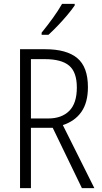

<svg xmlns="http://www.w3.org/2000/svg" viewBox="-20 -967 523 987"><path d="M212 -714Q322 -714 377 -668.5Q432 -623 432 -519Q432 -440 398.5 -392Q365 -344 303 -324L465 0H401L251 -310H139V0H83V-714ZM210 -663H139V-358H228Q297 -358 336 -397Q375 -436 375 -517Q375 -596 335.5 -629.5Q296 -663 210 -663ZM364 -939Q349 -917 325.5 -889Q302 -861 276 -834Q250 -807 229 -788H194V-799Q224 -836 251.5 -874Q279 -912 299 -947H364Z"/></svg>

Font: Noto Sans Gurmukhi Condensed Light
Style: Regular
Weight: 300
Width: 3
Designer: Jelle Bosma - Monotype Design Team
Foundry: Monotype Imaging Inc.
Version: Version 2.004; ttfautohint (v1.8.4.7-5d5b)